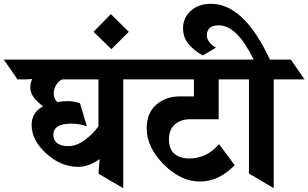

<svg xmlns="http://www.w3.org/2000/svg" viewBox="-112 -988 1619 1008"><path d="M57 -573 20 -571H-20L-92 -675H625L696 -571H535V0L405 -76L411 -153Q355 -112 298 -112Q208 -112 131 -182Q54 -252 54 -332Q54 -397 114 -430Q47 -479 47 -527Q47 -551 57 -573ZM264 -339Q168 -339 168 -280Q168 -254 187 -237.5Q206 -221 247.5 -221Q289 -221 332 -252Q375 -283 405 -325V-571H215Q196 -564 183 -542Q170 -520 170 -495.5Q170 -471 189 -452Q216 -457 244.5 -457Q273 -457 308 -446L344 -325Q304 -339 264 -339Z M379 -821 470 -914 564 -821 473 -730Z M1036 -571V-362H889Q836 -362 805.5 -334.5Q775 -307 775 -256Q775 -205 804 -180.5Q833 -156 882 -156Q973 -156 1038 -231L1120 -121Q1038 -35 937.5 -35Q837 -35 747.5 -125Q658 -215 658 -315Q658 -395 708.5 -438.5Q759 -482 832 -482H906V-571H585L517 -675H1145L1213 -571Z M1325 -571V0L1195 -77V-571H1105L1033 -675H1220Q1132 -855 1037 -855Q974 -855 974 -802Q974 -782 989 -764.5Q1004 -747 1022 -738L953 -697Q916 -716 882.5 -751.5Q849 -787 849 -840.5Q849 -894 889.5 -931Q930 -968 996 -968Q1169 -968 1305 -675H1415L1487 -571Z"/></svg>

Font: Halant
Style: Bold
Weight: 700
Designer: Hitesh Malaviya (Devanagari), Satya Rajpurohit (Latin)
Foundry: Indian Type Foundry
Version: Version 1.101;PS 1.0;hotconv 1.0.78;makeotf.lib2.5.61930; tt